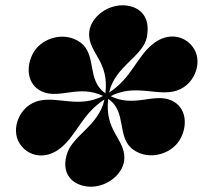

<svg xmlns="http://www.w3.org/2000/svg" viewBox="-20 -812 765 724"><path d="M231 -227C208.5 -143.5 268 -108 323 -108C388 -108 449 -160 449 -217C449 -290 374 -318.5 388 -439C460 -391.5 418.5 -294 482 -248C540 -206 623 -229 657 -283C688 -334 686 -406 627 -433C560.5 -463 487 -405 397 -449.5C487 -495 563 -452.5 634 -467C712 -483 746 -575 711 -629C680 -678 613 -693 555 -645C494.5 -595.5 475.5 -517.5 391.5 -463C413 -563 520.5 -599 534 -673C550 -758 497 -792 442 -792C377 -792 316 -740 316 -683C316 -610 392 -581.5 377.5 -460.5C305.5 -508 346.5 -606 283 -652C225 -694 142 -671 108 -617C77 -566 79 -494 138 -467C204.5 -437 278.5 -494.5 368.5 -450C278 -404 202.5 -447.5 131 -433C53 -417 19 -325 54 -271C85 -222 152 -207 210 -255C270.5 -305 289.5 -382.5 374 -437C353 -337 250.5 -301 231 -227Z"/></svg>

Font: Bodoni* 16pt Fatface
Style: Italic
Weight: 900
Italic angle: -13°
Version: Version 2.3